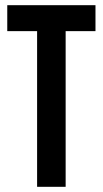

<svg xmlns="http://www.w3.org/2000/svg" viewBox="-20 -720 396 740"><path d="M8 -700H348V-600H233V0H123V-600H8Z"/></svg>

Font: Bebas Neue Bold
Style: Regular
Weight: 700
Designer: Ryoichi Tsunekawa & LGV (GE)
Foundry: Free Software Foundation, Inc.
Version: Version 1.003 August 13, 2016